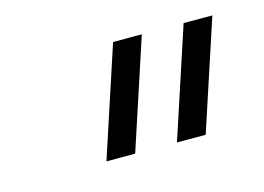

<svg xmlns="http://www.w3.org/2000/svg" viewBox="-45 -822 488 355"><g transform="rotate(-15 199.0 -645.0)"><path d="M122 -540 191 -750H246L177 -540ZM257 -540 326 -750H381L312 -540Z"/></g></svg>

Font: Mohave Light Light
Style: Italic
Weight: 300
Italic angle: -8°
Version: Version 2.003